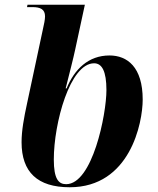

<svg xmlns="http://www.w3.org/2000/svg" viewBox="-20 -780 666 810"><path d="M274 10C529 10 582 -262 582 -360C582 -497 517 -546 442 -546C353 -546 294 -488 261 -407H257C273 -471 289 -532 297 -570L338 -760H96L94 -750H117C150 -750 170 -741 170 -711C170 -697 166 -679 160 -652L94 -343C81 -283 71 -229 71 -180C71 -54 138 10 274 10ZM259 -3C227 -3 207 -25 207 -107C207 -260 275 -513 377 -513C410 -513 429 -480 429 -400C429 -297 370 -3 259 -3Z"/></svg>

Font: Noto Serif Display
Style: Bold Italic
Weight: 700
Italic angle: -12°
Designer: Monotype Design Team
Foundry: Monotype Imaging Inc.
Version: Version 2.009